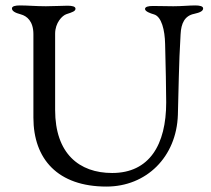

<svg xmlns="http://www.w3.org/2000/svg" viewBox="-20 -673 778 707"><path d="M372 14C519 14 630 -95 635 -250C638 -342 638 -432 645 -547C647 -587 660 -615 695 -622C718 -627 728 -633 728 -642C728 -650 716 -653 699 -653C676 -653 650 -650 618 -650C589 -650 573 -651 543 -651C526 -651 514 -648 514 -640C514 -631 533 -624 547 -620C575 -612 587 -562 588 -511C590 -434 592 -340 592 -296C592 -140 530 -36 393 -36C271 -36 183 -108 183 -268V-549C183 -589 209 -616 225 -621C247 -628 258 -632 258 -641C258 -649 246 -652 229 -652C208 -652 180 -650 149 -650C112 -650 83 -653 53 -653C36 -653 24 -650 24 -642C24 -633 34 -626 57 -620C79 -614 103 -595 103 -547V-240C103 -87 193 14 372 14Z"/></svg>

Font: Garamond-Math
Style: Regular
Weight: 400
Version: Version 2019-08-16